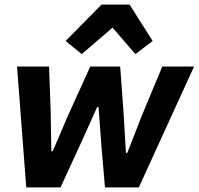

<svg xmlns="http://www.w3.org/2000/svg" viewBox="-20 -814 863 834"><path d="M421 -794 265 -636 335 -579 469 -694 568 -579 643 -636 543 -794ZM94 0H243L334 -198L402 -349H408L421 -175L436 0H583L823 -525H685L595 -309L533 -150H527L516 -335L502 -525H372L274 -309L209 -157H203L200 -335L193 -525H54Z"/></svg>

Font: LVC Sans
Style: Bold Italic
Weight: 700
Italic angle: -11.31°
Designer: Mike Abbink, Paul van der Laan, Pieter van Rosmalen
Foundry: Bold Monday
Version: Version 3.0